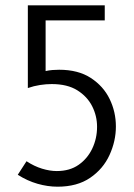

<svg xmlns="http://www.w3.org/2000/svg" viewBox="-20 -695 506 724"><path d="M197 9Q160 9 121.5 -2Q83 -13 47 -36L80 -87Q109 -68 138.5 -59Q168 -50 194 -50Q243 -50 276.5 -73.5Q310 -97 328 -135Q346 -173 346 -217Q346 -258 327.5 -294.5Q309 -331 271.5 -354.5Q234 -378 175 -378Q154 -378 131 -374.5Q108 -371 85 -363V-675H375V-618H152V-427Q165 -430 178 -431Q191 -432 203 -432Q275 -432 322.5 -401Q370 -370 393.5 -321.5Q417 -273 417 -218Q417 -163 393 -110.5Q369 -58 320 -24.5Q271 9 197 9Z"/></svg>

Font: Yaldevi
Style: Regular
Weight: 400
Designer: Sol Matas, Rajitha Manaperi, Kosala Senevirathne
Foundry: Mooniak
Version: Version 1.100